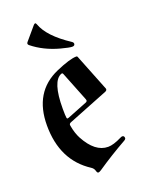

<svg xmlns="http://www.w3.org/2000/svg" viewBox="-139 -784 649 862"><g transform="rotate(-20 186.0 -353.5)"><path d="M33.2 0ZM79.6 -649.9 132.3 -711.9Q136.7 -716.8 140.1 -716.8Q143.6 -716.8 146 -710Q168.5 -646.5 266.6 -582Q273.9 -577.1 273.9 -571.3Q273.9 -561 261 -561Q248 -561 207.5 -571.8Q133.8 -591.8 81.1 -634.3Q76.2 -638.2 76.2 -642.1Q76.2 -646 79.6 -649.9ZM33.2 -267.1Q33.2 -427.2 163.6 -483.9Q231.9 -513.7 263.2 -513.7Q266.6 -513.7 268.1 -510.3L337.4 -335.9Q338.9 -333 338.9 -330.1Q338.9 -323.7 330.6 -320.3L140.1 -244.6Q131.3 -241.2 131.3 -234.9Q131.3 -232.4 131.8 -230Q138.2 -193.4 151.9 -167.5Q196.8 -83.5 259.3 -83.5Q284.7 -83.5 323.7 -103Q330.6 -106.4 333.5 -106.4Q343.8 -106.4 343.8 -94.7Q343.8 -89.4 335 -84.5Q262.7 -43.9 192.9 3.4Q183.6 9.8 178.2 9.8Q172.9 9.8 169.7 -2Q166.5 -13.7 155.3 -21Q33.2 -100.1 33.2 -267.1ZM125.5 -314Q125.5 -280.8 127.4 -270Q128.4 -265.6 131.1 -265.6Q133.8 -265.6 137.2 -267.1L231.9 -304.7Q238.8 -307.6 238.8 -313.5Q238.8 -315.9 237.3 -319.3L181.6 -459.5Q179.7 -464.4 177 -464.4Q174.3 -464.4 173.3 -463.9Q125.5 -445.8 125.5 -314Z"/></g></svg>

Font: UnifrakturMaguntia21
Style: Book
Weight: 400
Designer: j. 'mach' wust, Gerrit Ansmann, Georg Duffner, based on a font by Peter Wiegel, original typeface by Carl Albert Fahrenw
Version: Version 2017-03-19